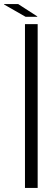

<svg xmlns="http://www.w3.org/2000/svg" viewBox="-58 -918 268 938"><path d="M64 0V-800H126V0ZM-38 -896V-898H31L124 -838V-836H67Z"/></svg>

Font: Big Shoulders Text Light
Style: Regular
Weight: 300
Designer: Patric King
Foundry: XO Type Co
Version: Version 1.000; ttfautohint (v1.8.2)